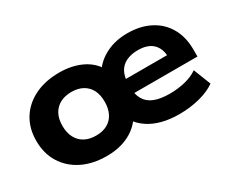

<svg xmlns="http://www.w3.org/2000/svg" viewBox="-86 -764 1231 1032"><g transform="rotate(-30 530.0 -247.5)"><path d="M335 11Q247 11 182 -21.5Q117 -54 81 -112.5Q45 -171 45 -249Q45 -327 81 -384.5Q117 -442 182 -474Q247 -506 335 -506Q410 -506 469 -479Q528 -452 560 -399H536Q567 -448 625 -477Q683 -506 757 -506Q837 -506 897 -475Q957 -444 989.5 -387Q1022 -330 1022 -252V-209H603V-297H903L885 -280Q885 -319 870.5 -345.5Q856 -372 829 -385.5Q802 -399 761 -399Q720 -399 689 -384.5Q658 -370 642 -340Q626 -310 626 -264V-252Q626 -202 644.5 -170.5Q663 -139 700.5 -124.5Q738 -110 794 -110Q844 -110 889.5 -121Q935 -132 968 -155L1010 -48Q971 -20 911 -4.5Q851 11 784 11Q726 11 678 -1.5Q630 -14 594 -38.5Q558 -63 535 -97H560Q540 -65 507.5 -40.5Q475 -16 431.5 -2.5Q388 11 335 11ZM339 -113Q380 -113 409 -129Q438 -145 453.5 -175.5Q469 -206 469 -248Q469 -292 453.5 -321.5Q438 -351 409 -367Q380 -383 339 -383Q298 -383 268.5 -367Q239 -351 223 -321.5Q207 -292 207 -248Q207 -206 223 -175.5Q239 -145 268.5 -129Q298 -113 339 -113Z"/></g></svg>

Font: Nunito Sans 10pt SemiExpanded ExtraBold
Style: Regular
Weight: 800
Width: 6
Designer: Vernon Adams
Foundry: Vernon Adams
Version: Version 3.101;gftools[0.9.27]